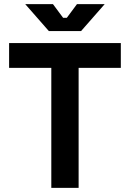

<svg xmlns="http://www.w3.org/2000/svg" viewBox="-20 -908 628 928"><path d="M228 0V-580H24V-700H564V-580H360V0ZM216 -758 102 -888H236L285 -822H303L352 -888H486L372 -758Z"/></svg>

Font: Space 7353
Style: Regular
Weight: 400
Designer: Christine Claussen + Ruben Lyon  (Space 7353)
Version: Version 1.000;FEAKit 1.0